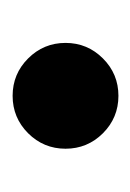

<svg xmlns="http://www.w3.org/2000/svg" viewBox="30 -402 214 315"><g transform="rotate(90 137.5 -245.0)"><path d="M76.4 -183.6Q50.9 -209.1 50.9 -245Q50.9 -280.9 76.4 -306.4Q101.8 -331.8 137.7 -331.8Q173.6 -331.8 199.1 -306.4Q224.5 -280.9 224.5 -245Q224.5 -209.1 199.1 -183.6Q173.6 -158.2 137.7 -158.2Q101.8 -158.2 76.4 -183.6Z"/></g></svg>

Font: Spartan MB
Style: Bold
Weight: 700
Designer: Matt Bailey, Mirko Velimirovic
Foundry: Matt Bailey
Version: Version 1.005